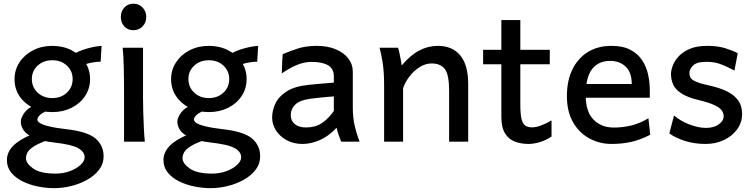

<svg xmlns="http://www.w3.org/2000/svg" viewBox="-20 -751 3995 1018"><path d="M163.6 -192.9 253.9 -170.9Q211.4 -158.7 194.8 -144Q178.2 -129.4 178.2 -116.7Q178.2 -107.9 191.4 -98.9Q204.6 -89.8 238.8 -81.3Q272.9 -72.8 335.9 -65.4Q444.8 -52.7 487.1 -16.1Q529.3 20.5 529.3 78.1Q529.3 117.7 505.6 148.7Q481.9 179.7 443.1 201.7Q404.3 223.6 358.2 235.1Q312 246.6 267.1 246.6Q223.6 246.6 179.7 237.5Q135.7 228.5 98.9 210.2Q62 191.9 39.3 163.8Q16.6 135.7 16.6 97.7Q16.6 16.1 145 -36.6Q164.6 -34.2 185.5 -29.8Q206.5 -25.4 221.4 -20.3Q236.3 -15.1 237.8 -9.8Q184.6 8.8 158.9 25.6Q133.3 42.5 125.5 57.9Q117.7 73.2 117.7 87.9Q117.7 115.7 156 142.6Q194.3 169.4 274.4 169.4Q316.4 169.4 351.6 156Q386.7 142.6 407.7 122.6Q428.7 102.5 428.7 83Q428.7 54.2 394.8 34.7Q360.8 15.1 266.1 4.4Q198.2 -3.4 159.9 -20.3Q121.6 -37.1 106 -59.3Q90.3 -81.5 90.3 -105Q90.3 -127 109.4 -153.1Q128.4 -179.2 163.6 -192.9ZM518.6 -507.8 513.7 -423.8Q459 -423.8 394 -397L362.3 -459Q394.5 -480 438.2 -492.7Q481.9 -505.4 518.6 -507.8ZM57.1 -331.1Q57.1 -380.9 83.5 -420.9Q109.9 -460.9 155.3 -484.4Q200.7 -507.8 257.3 -507.8Q314 -507.8 359.4 -484.6Q404.8 -461.4 431.2 -421.6Q457.5 -381.8 457.5 -332Q457.5 -281.7 431.2 -241.9Q404.8 -202.1 359.4 -179.4Q314 -156.7 257.3 -156.7Q200.7 -156.7 155.3 -179.2Q109.9 -201.7 83.5 -241Q57.1 -280.3 57.1 -331.1ZM148.9 -332Q148.9 -288.6 179.7 -259.8Q210.4 -231 257.3 -231Q304.2 -231 334.7 -259.8Q365.2 -288.6 365.2 -332Q365.2 -374.5 334.7 -403.1Q304.2 -431.6 257.3 -431.6Q210.4 -431.6 179.7 -403.1Q148.9 -374.5 148.9 -332Z M630.4 -498H738.3Q738.3 -430.2 738.3 -359.4Q738.3 -288.6 738.3 -231.9Q738.3 -200.7 739.5 -156Q740.7 -111.3 742.9 -68.8Q745.1 -26.4 748 0H637.7Q637.7 -35.2 637.7 -82.5Q637.7 -129.9 637.7 -177Q637.7 -224.1 637.7 -258.8Q637.7 -330.1 636.2 -394.8Q634.8 -459.5 630.4 -498ZM620.6 -661.1Q620.6 -690.4 639.2 -710.9Q657.7 -731.4 687 -731.4Q716.8 -731.4 736.1 -710.9Q755.4 -690.4 755.4 -661.1Q755.4 -631.3 736.1 -611.1Q716.8 -590.8 687 -590.8Q657.7 -590.8 639.2 -611.1Q620.6 -631.3 620.6 -661.1Z M993.7 -192.9 1084 -170.9Q1041.5 -158.7 1024.9 -144Q1008.3 -129.4 1008.3 -116.7Q1008.3 -107.9 1021.5 -98.9Q1034.7 -89.8 1068.8 -81.3Q1103 -72.8 1166 -65.4Q1274.9 -52.7 1317.1 -16.1Q1359.4 20.5 1359.4 78.1Q1359.4 117.7 1335.7 148.7Q1312 179.7 1273.2 201.7Q1234.4 223.6 1188.2 235.1Q1142.1 246.6 1097.2 246.6Q1053.7 246.6 1009.8 237.5Q965.8 228.5 929 210.2Q892.1 191.9 869.4 163.8Q846.7 135.7 846.7 97.7Q846.7 16.1 975.1 -36.6Q994.6 -34.2 1015.6 -29.8Q1036.6 -25.4 1051.5 -20.3Q1066.4 -15.1 1067.9 -9.8Q1014.6 8.8 989 25.6Q963.4 42.5 955.6 57.9Q947.8 73.2 947.8 87.9Q947.8 115.7 986.1 142.6Q1024.4 169.4 1104.5 169.4Q1146.5 169.4 1181.6 156Q1216.8 142.6 1237.8 122.6Q1258.8 102.5 1258.8 83Q1258.8 54.2 1224.9 34.7Q1190.9 15.1 1096.2 4.4Q1028.3 -3.4 990 -20.3Q951.7 -37.1 936 -59.3Q920.4 -81.5 920.4 -105Q920.4 -127 939.5 -153.1Q958.5 -179.2 993.7 -192.9ZM1348.6 -507.8 1343.8 -423.8Q1289.1 -423.8 1224.1 -397L1192.4 -459Q1224.6 -480 1268.3 -492.7Q1312 -505.4 1348.6 -507.8ZM887.2 -331.1Q887.2 -380.9 913.6 -420.9Q939.9 -460.9 985.4 -484.4Q1030.8 -507.8 1087.4 -507.8Q1144 -507.8 1189.5 -484.6Q1234.9 -461.4 1261.2 -421.6Q1287.6 -381.8 1287.6 -332Q1287.6 -281.7 1261.2 -241.9Q1234.9 -202.1 1189.5 -179.4Q1144 -156.7 1087.4 -156.7Q1030.8 -156.7 985.4 -179.2Q939.9 -201.7 913.6 -241Q887.2 -280.3 887.2 -331.1ZM979 -332Q979 -288.6 1009.8 -259.8Q1040.5 -231 1087.4 -231Q1134.3 -231 1164.8 -259.8Q1195.3 -288.6 1195.3 -332Q1195.3 -374.5 1164.8 -403.1Q1134.3 -431.6 1087.4 -431.6Q1040.5 -431.6 1009.8 -403.1Q979 -374.5 979 -332Z M1584 12.2Q1537.1 12.2 1500.7 -7.3Q1464.4 -26.9 1443.6 -58.8Q1422.9 -90.8 1422.9 -127.9Q1422.9 -165 1440.2 -202.1Q1457.5 -239.3 1500.2 -266.6Q1543 -293.9 1618.2 -301.3Q1635.3 -303.2 1662.6 -305.7Q1689.9 -308.1 1715.1 -310.1Q1740.2 -312 1750 -313V-346.7Q1750 -387.2 1719 -405Q1688 -422.9 1632.8 -422.9Q1594.2 -422.9 1555.7 -407.2Q1517.1 -391.6 1474.1 -361.8Q1474.6 -372.6 1475.1 -391.8Q1475.6 -411.1 1476.6 -431.2Q1477.5 -451.2 1479 -463.9Q1517.1 -480 1559.6 -493.9Q1602.1 -507.8 1659.2 -507.8Q1717.3 -507.8 1760.3 -489.7Q1803.2 -471.7 1826.9 -440.9Q1850.6 -410.2 1850.6 -371.1V-180.7Q1850.6 -127.9 1860.6 -84.5Q1870.6 -41 1886.7 0H1789.1Q1784.2 -11.2 1777.1 -31Q1770 -50.8 1764.6 -73.7Q1722.2 -28.3 1675.3 -8.1Q1628.4 12.2 1584 12.2ZM1603 -75.2Q1627 -75.2 1649.9 -81.3Q1672.9 -87.4 1697.3 -106Q1721.7 -124.5 1750 -162.1V-239.7Q1738.3 -239.3 1715.1 -237.1Q1691.9 -234.9 1667.7 -232.4Q1643.6 -230 1628.4 -228Q1569.3 -220.2 1545.4 -196.5Q1521.5 -172.9 1521.5 -141.1Q1521.5 -110.4 1543.2 -92.8Q1564.9 -75.2 1603 -75.2Z M2462.4 0H2361.3Q2361.3 -10.7 2361.3 -44.9Q2361.3 -79.1 2361.3 -122.3Q2361.3 -165.5 2361.3 -205.6Q2361.3 -245.6 2361.3 -268.6Q2361.3 -355 2338.6 -384.8Q2315.9 -414.6 2268.6 -414.6Q2235.4 -414.6 2204.3 -394.8Q2173.3 -375 2150.4 -344.7Q2127.4 -314.5 2117.2 -283.2V0H2016.6Q2016.6 -11.2 2016.6 -46.6Q2016.6 -82 2016.6 -128.7Q2016.6 -175.3 2016.6 -221.7Q2016.6 -268.1 2016.6 -300.3Q2016.6 -372.1 2008.3 -422.4Q2000 -472.7 1992.2 -498H2090.3Q2094.2 -487.8 2097.9 -470Q2101.6 -452.1 2105 -433.8Q2108.4 -415.5 2109.9 -403.8Q2156.2 -459 2203.1 -483.4Q2250 -507.8 2301.8 -507.8Q2378.9 -507.8 2420.7 -456.8Q2462.4 -405.8 2462.4 -305.2Q2462.4 -283.2 2462.4 -248.8Q2462.4 -214.4 2462.4 -175.3Q2462.4 -136.2 2462.4 -99.9Q2462.4 -63.5 2462.4 -36.6Q2462.4 -9.8 2462.4 0Z M2904.3 -112.3V-26.9Q2870.6 -5.4 2839.4 3.4Q2808.1 12.2 2782.2 12.2Q2742.7 12.2 2709.7 -0.2Q2676.8 -12.7 2657.5 -44.2Q2638.2 -75.7 2638.2 -131.8Q2638.2 -163.1 2638.2 -220.9Q2638.2 -278.8 2638.2 -351.1Q2638.2 -423.3 2638.2 -499.8Q2638.2 -576.2 2638.2 -644.5H2738.8Q2738.8 -584.5 2738.8 -517.3Q2738.8 -450.2 2738.8 -387.2Q2738.8 -324.2 2738.8 -274.2Q2738.8 -224.1 2738.8 -198.2Q2738.8 -147 2745.1 -120.6Q2751.5 -94.2 2765.4 -85Q2779.3 -75.7 2801.3 -75.7Q2840.3 -75.7 2904.3 -112.3ZM2895 -410.2H2541.5V-486.8H2895Z M3425.3 -232.9H3059.1V-305.7H3329.6Q3329.6 -366.2 3297.9 -397.2Q3266.1 -428.2 3214.8 -428.2Q3153.3 -428.2 3119.4 -384.8Q3085.4 -341.3 3085.4 -246.6Q3085.4 -159.2 3126.7 -116.9Q3168 -74.7 3234.4 -74.7Q3281.7 -74.7 3327.4 -85.7Q3373 -96.7 3418 -124L3427.7 -36.6Q3376 -9.8 3327.4 1.2Q3278.8 12.2 3222.2 12.2Q3159.7 12.2 3105.7 -16.6Q3051.8 -45.4 3018.8 -102.1Q2985.8 -158.7 2985.8 -241.7Q2985.8 -322.8 3014.6 -382.3Q3043.5 -441.9 3096.4 -474.9Q3149.4 -507.8 3222.2 -507.8Q3282.7 -507.8 3322.3 -487.1Q3361.8 -466.3 3384.5 -431.9Q3407.2 -397.5 3416.3 -355.7Q3425.3 -314 3425.3 -271.5Q3425.3 -265.1 3425.3 -252.4Q3425.3 -239.7 3425.3 -232.9Z M3891.6 -468.8 3874 -377Q3848.6 -391.1 3810.5 -407.2Q3772.5 -423.3 3726.1 -423.3Q3674.3 -423.3 3654.8 -403.8Q3635.3 -384.3 3635.3 -364.3Q3635.3 -348.1 3642.8 -336.9Q3650.4 -325.7 3674.3 -316.2Q3698.2 -306.6 3748 -295.9Q3793.5 -285.6 3831.3 -268.1Q3869.1 -250.5 3891.8 -221.2Q3914.6 -191.9 3914.6 -146Q3914.6 -101.6 3888.7 -65.7Q3862.8 -29.8 3818.8 -8.8Q3774.9 12.2 3721.2 12.2Q3660.2 12.2 3609.1 -4.6Q3558.1 -21.5 3528.8 -43.9L3553.7 -138.7Q3587.4 -109.4 3635.5 -91.1Q3683.6 -72.8 3723.6 -72.8Q3764.6 -72.8 3790.8 -91.6Q3816.9 -110.4 3816.9 -133.8Q3816.9 -151.4 3806.4 -166Q3795.9 -180.7 3767.8 -193.8Q3739.7 -207 3687 -219.7Q3625.5 -234.4 3593.3 -255.4Q3561 -276.4 3549.3 -302.5Q3537.6 -328.6 3537.6 -359.4Q3537.6 -376.5 3546.4 -401.4Q3555.2 -426.3 3576.9 -450.7Q3598.6 -475.1 3636 -491.5Q3673.3 -507.8 3731 -507.8Q3785.2 -507.8 3825.2 -495.4Q3865.2 -482.9 3891.6 -468.8Z"/></svg>

Font: Kanchenjunga Medium
Style: Regular
Weight: 500
Version: Version 2.001